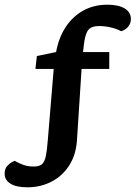

<svg xmlns="http://www.w3.org/2000/svg" viewBox="-96 -680 579 819"><path d="M20.8 119Q-26.5 119 -51.3 103.4Q-76.2 87.8 -76.2 61Q-76.2 41 -66.5 29.6Q-56.8 18.1 -46.3 12.4Q-35.7 6.6 -33.7 5.8Q-14.6 16.9 4.4 23.6Q23.4 30.3 48 30.3Q71.7 30.3 82.9 20.5Q94.2 10.8 99.4 -13.7Q104.6 -38.2 108 -83L133.1 -385.9H55.1L61.3 -441L143.3 -458Q154.6 -519.5 184.2 -564.6Q213.8 -609.7 259.1 -634.9Q304.4 -660 362.7 -660Q409.2 -660 435.8 -644Q462.3 -628.1 462.3 -598.9Q462.3 -585.4 456.1 -574.2Q449.8 -563.1 440.2 -556.1Q430.6 -549.2 420.7 -546.8Q403.4 -556.6 378 -562.7Q352.6 -568.9 325.9 -568.9Q293.8 -568.9 280.3 -551.8Q266.7 -534.6 261.5 -486.6L258.2 -458H370.2L370 -385.9H252L232.3 -82.2Q228.3 -19.7 199.4 25.5Q170.4 70.7 123.8 94.8Q77.1 119 20.8 119Z"/></svg>

Font: Faustina Light
Style: Italic
Weight: 300
Italic angle: -8°
Designer: Alfonso Garcia
Foundry: http://www.omnibus-type.com
Version: Version 1.200